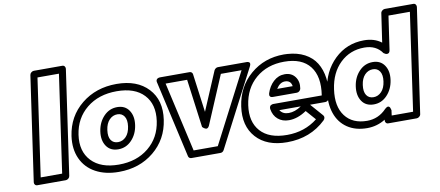

<svg xmlns="http://www.w3.org/2000/svg" viewBox="-70 -1039 3072 1342"><g transform="rotate(-10 1465.5 -367.5)"><path d="M81.1 0 188 -742.2Q189.5 -752.9 198.5 -760Q207.5 -767.1 216.8 -767.1H418.9Q429.7 -767.1 435.3 -759.3Q440.9 -751.5 439.9 -742.2L333 0Q331.5 10.7 322.5 17.8Q313.5 24.9 304.2 24.9H102.1Q91.3 24.9 85.4 17.1Q79.6 9.3 81.1 0ZM134.8 -24.9H287.1L386.2 -716.8H233.9Z M397 -272Q417 -409.2 520 -492.7Q623 -576.2 769 -576.2Q915 -576.2 993.4 -492.4Q1071.8 -408.7 1051.8 -272Q1032.2 -135.7 929.9 -51.8Q827.6 32.2 681.2 32.2Q585 32.2 516.1 -5.4Q447.3 -43 415.8 -112.3Q384.3 -181.6 397 -272ZM446.8 -272Q430.2 -156.7 495.6 -87.4Q561 -18.1 689 -18.1Q816.4 -18.1 900.9 -87.2Q985.4 -156.2 1002 -272Q1018.6 -388.7 954.3 -457.3Q890.1 -525.9 761.7 -525.9Q633.3 -525.9 548.3 -456.8Q463.4 -387.7 446.8 -272ZM601.1 -270Q610.4 -332.5 650.1 -374.3Q689.9 -416 746.1 -416Q801.8 -416 829.6 -374.3Q857.4 -332.5 848.1 -270Q838.9 -207 799.3 -165.5Q759.8 -124 704.1 -124Q647.5 -124 619.6 -165.5Q591.8 -207 601.1 -270ZM650.9 -270Q644.5 -223.1 661.1 -198.5Q677.7 -173.8 710.9 -173.8Q743.7 -173.8 767.6 -198.7Q791.5 -223.6 797.9 -270Q804.2 -315.9 787.4 -341.1Q770.5 -366.2 738.8 -366.2Q705.6 -366.2 681.4 -341.1Q657.2 -315.9 650.9 -270Z M1051.3 -535.2Q1051.3 -535.6 1050.8 -536.9Q1050.3 -538.1 1049.8 -541.7Q1049.3 -545.4 1049.6 -548.6Q1049.8 -551.8 1051.5 -555.7Q1053.2 -559.6 1056.4 -562.3Q1059.6 -564.9 1065.4 -566.9Q1071.3 -568.8 1079.6 -568.8H1287.6Q1295.9 -568.8 1301.8 -563.5Q1307.6 -558.1 1308.6 -550.8L1345.2 -276.9L1461.4 -550.8Q1465.3 -558.6 1472.7 -563.7Q1480 -568.8 1488.3 -568.8H1690.4Q1690.4 -568.4 1694.3 -568.8Q1698.2 -569.3 1702.6 -567.6Q1707 -565.9 1710.9 -563Q1714.8 -560.1 1714.8 -552.7Q1714.8 -545.4 1709.5 -535.2L1427.2 8.8Q1418.5 24.9 1401.4 24.9H1195.3Q1188 24.9 1181.9 20.3Q1175.8 15.6 1174.3 8.8ZM1108.4 -519 1220.2 -24.9H1391.6L1647.5 -519H1500.5L1355.5 -176.8Q1350.6 -166 1343.8 -161.9Q1336.9 -157.7 1330.8 -159.9Q1324.7 -162.1 1319.1 -165.5Q1313.5 -168.9 1310.1 -172.9L1306.6 -176.8L1261.2 -519Z M1601.1 -270Q1620.6 -406.7 1719.5 -491.5Q1818.4 -576.2 1957 -576.2Q1974.1 -576.2 1981.9 -575.2Q2051.8 -570.8 2103.5 -543.5Q2155.3 -516.1 2184.1 -470Q2212.9 -423.8 2221.4 -360.6Q2230 -297.4 2213.9 -222.2Q2211.9 -211.9 2203.4 -205.1Q2194.8 -198.2 2186 -198.2H2077.1L2155.3 -108.9Q2161.6 -101.1 2160.2 -91.6Q2158.7 -82 2150.9 -74.2Q2040 32.2 1875 32.2Q1731 32.2 1656.2 -50.8Q1581.5 -133.8 1601.1 -270ZM1650.9 -270Q1634.3 -153.8 1695.3 -85.9Q1756.3 -18.1 1883.3 -18.1Q2008.3 -18.1 2100.1 -90.8L2039.1 -160.2Q1975.6 -117.2 1914.1 -117.2Q1867.2 -117.2 1836.2 -143.6Q1805.2 -169.9 1797.9 -215.8Q1796.4 -225.1 1799.1 -231.9Q1801.8 -238.8 1805.4 -241.7Q1809.1 -244.6 1814.9 -246.3Q1820.8 -248 1822.8 -248Q1824.7 -248 1827.1 -248H2168.9Q2189.5 -379.4 2132.8 -452.6Q2076.2 -525.9 1950.2 -525.9Q1829.6 -525.9 1748.5 -456.8Q1667.5 -387.7 1650.9 -270ZM1809.1 -326.2Q1824.7 -375.5 1859.1 -407.2Q1893.6 -439 1939 -439Q1986.8 -439 2012.2 -405Q2037.6 -371.1 2029.3 -321.8Q2027.8 -312 2019.5 -304.4Q2011.2 -296.9 2001 -296.9H1830.1Q1817.9 -296.9 1812.3 -303Q1806.6 -309.1 1807.6 -315.7Q1808.6 -322.3 1809.1 -326.2ZM1858.9 -198.2Q1878.4 -167 1920.9 -167Q1964.8 -167 2011.2 -198.2ZM1870.1 -347.2H1980Q1973.6 -389.2 1932.1 -389.2Q1896 -389.2 1870.1 -347.2Z M2210.9 -274.9Q2229.5 -409.2 2316.4 -492.7Q2403.3 -576.2 2525.9 -576.2Q2599.6 -576.2 2648.9 -538.1L2678.7 -742.2Q2680.2 -752.9 2689.5 -760Q2698.7 -767.1 2708 -767.1H2910.2Q2920.9 -767.1 2926.5 -759.3Q2932.1 -751.5 2931.2 -742.2L2823.7 0Q2822.3 10.7 2813.2 17.8Q2804.2 24.9 2794.9 24.9H2592.8Q2582 24.9 2576.2 17.1Q2570.3 9.3 2571.8 0L2572.8 -4.9Q2513.2 32.2 2442.9 32.2Q2360.4 32.2 2303 -6.3Q2245.6 -44.9 2221.7 -114.7Q2197.8 -184.6 2210.9 -274.9ZM2260.7 -274.9Q2243.7 -155.8 2295.7 -86.9Q2347.7 -18.1 2451.2 -18.1Q2531.7 -18.1 2588.9 -78.1Q2606 -93.8 2615.2 -90.1Q2624.5 -86.4 2627.4 -74.2L2630.9 -62L2626 -24.9H2777.8L2877 -716.8H2725.1L2690.9 -481Q2688.5 -460 2677 -456.1Q2665.5 -452.1 2655.3 -458.5L2645 -464.8Q2603 -525.9 2519 -525.9Q2418 -525.9 2347.4 -458.3Q2276.9 -390.6 2260.7 -274.9ZM2414.1 -270Q2423.3 -332.5 2463.1 -374.3Q2502.9 -416 2559.1 -416Q2614.7 -416 2642.6 -374.3Q2670.4 -332.5 2661.1 -270Q2651.9 -207 2612.3 -165Q2572.8 -123 2517.1 -123Q2460 -123 2432.4 -164.8Q2404.8 -206.5 2414.1 -270ZM2463.9 -270Q2457.5 -223.1 2474.1 -198Q2490.7 -172.9 2523.9 -172.9Q2556.2 -172.9 2580.3 -198Q2604.5 -223.1 2610.8 -270Q2617.2 -315.9 2600.3 -341.1Q2583.5 -366.2 2551.8 -366.2Q2518.6 -366.2 2494.4 -341.1Q2470.2 -315.9 2463.9 -270Z"/></g></svg>

Font: Trueno ExtraBold Outline
Style: Italic
Weight: 800
Width: 6
Designer: Julieta Ulanovsky
Foundry: Julieta Ulanovsky
Version: Version 3.001b | FøM Fix